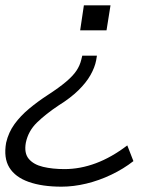

<svg xmlns="http://www.w3.org/2000/svg" viewBox="-51 -514 594 721"><path d="M180 187Q107 187 56.5 169Q6 151 -16 115Q-38 79 -28 22Q-19 -17 3.5 -48Q26 -79 58.5 -106Q91 -133 128 -157Q171 -185 197 -207Q223 -229 236 -248.5Q249 -268 254 -289L258 -305H313L310 -287Q305 -261 289 -232.5Q273 -204 243.5 -175Q214 -146 169 -118Q121 -86 88 -54Q55 -22 46 22Q39 61 57 82.5Q75 104 110.5 112.5Q146 121 191 121Q250 121 309 99Q368 77 427 32L450 91Q413 120 367 142Q321 164 273 175.5Q225 187 180 187ZM250 -400 264 -494H364L349 -400Z"/></svg>

Font: Nunito Sans 7pt SemiExpanded Light
Style: Italic
Weight: 300
Width: 6
Italic angle: -9°
Designer: Vernon Adams
Foundry: Vernon Adams
Version: Version 3.101;gftools[0.9.27]